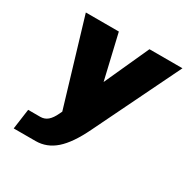

<svg xmlns="http://www.w3.org/2000/svg" viewBox="-155 -638 937 957"><g transform="rotate(30 313.0 -160.0)"><path d="M209 1 215.8 -13.2 70.3 -500H260.3L320.3 -244.1L436.5 -500H626.5L386.2 -6.8Q338.9 91.3 288.3 135.7Q237.8 180.2 173.8 180.2H47.9L64 64H133.8Q158.2 64 176 48.8Q193.8 33.7 209 1Z"/></g></svg>

Font: Fivo Sans Black
Style: Regular
Weight: 900
Designer: Alexander Slobzheninov
Foundry: Alexander Slobzheninov
Version: 1.0